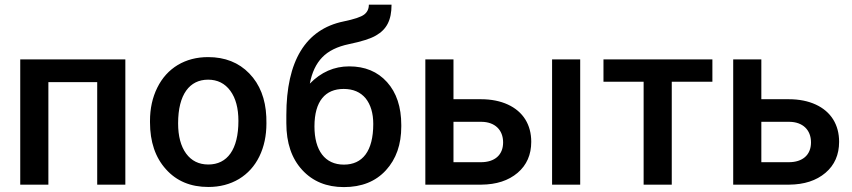

<svg xmlns="http://www.w3.org/2000/svg" viewBox="-20 -779 3594 810"><path d="M508.8 -528.3H65.4V0H184.1V-432.6H390.1V0H508.8Z M612.8 -263.2C612.8 -180.7 635.3 -114.3 680.2 -64.9C724.6 -15.1 784.2 9.8 858.9 9.8C907.7 9.8 950.7 -1.5 988.3 -23.9C1025.4 -46.4 1054.2 -78.1 1074.2 -119.1C1094.2 -160.2 1104 -206.5 1104 -258.8L1103.5 -286.6C1100.1 -362.3 1076.2 -423.3 1031.7 -469.2C987.3 -515.1 929.2 -538.1 857.9 -538.1C809.6 -538.1 767.1 -526.9 730 -504.9C692.9 -482.4 664.1 -450.7 643.6 -409.2C623 -367.7 612.8 -320.8 612.8 -269ZM731.4 -258.8C731.4 -381.3 780.3 -442.9 857.9 -442.9C897.5 -442.9 928.7 -427.2 951.7 -396C974.6 -364.7 985.8 -322.3 985.8 -269C985.8 -148.4 939 -85 858.9 -85C818.8 -85 787.6 -100.6 765.1 -131.3C742.7 -162.1 731.4 -204.6 731.4 -258.8Z M1453.1 -499C1389.6 -499 1334.5 -474.6 1287.1 -426.3C1295.9 -473.6 1313.5 -510.3 1339.4 -537.1C1365.2 -564 1402.8 -582.5 1452.1 -592.8C1506.3 -604 1544.4 -616.2 1566.4 -629.4C1610.8 -654.8 1631.8 -693.4 1631.8 -759.3H1536.1C1536.1 -741.7 1529.8 -728 1516.6 -717.8C1503.4 -707.5 1474.1 -697.8 1429.2 -688.5C1269 -655.3 1188 -521.5 1188 -293.5V-259.3C1188 -175.8 1210.4 -110.4 1254.9 -62C1299.3 -13.7 1357.9 10.3 1430.7 10.3C1505.4 10.3 1564.5 -13.2 1607.9 -60.5C1651.4 -107.9 1672.9 -169.4 1672.9 -245.6V-251.5C1672.9 -327.6 1652.8 -388.2 1612.8 -432.6C1572.8 -477.1 1519.5 -499 1453.1 -499ZM1429.7 -403.8C1469.7 -403.8 1500.5 -390.6 1522.5 -364.3C1543.9 -337.4 1554.7 -301.3 1554.7 -255.9C1554.7 -141.1 1509.3 -84.5 1430.7 -84.5C1351.1 -84.5 1306.6 -144 1306.6 -245.6C1306.6 -353 1353 -403.8 1429.7 -403.8Z M1893.1 -528.3H1774.4V0H2010.3C2074.2 -0.5 2125 -17.1 2163.6 -49.8C2202.1 -82.5 2221.2 -126.5 2221.2 -180.7C2221.2 -216.3 2212.9 -248 2196.3 -274.9C2162.6 -329.1 2095.7 -360.4 2009.3 -360.4H1893.1ZM2427.7 -528.3H2309.1V0H2427.7ZM2011.2 -265.1C2067.4 -264.6 2102.5 -231.4 2102.5 -178.2C2102.5 -125 2066.9 -94.7 2008.8 -94.7H1893.1V-265.1Z M2985.4 -528.3H2525.9V-434.1H2695.3V0H2814V-434.1H2985.4Z M3191.9 -528.3H3073.2V0H3309.1C3373 -0.5 3423.8 -17.1 3462.4 -49.8C3501 -82.5 3520 -126.5 3520 -180.7C3520 -216.3 3511.7 -248 3495.1 -274.9C3461.4 -329.1 3394.5 -360.4 3308.1 -360.4H3191.9ZM3310.1 -265.1C3366.2 -264.6 3401.4 -231.4 3401.4 -178.2C3401.4 -125 3365.7 -94.7 3307.6 -94.7H3191.9V-265.1Z"/></svg>

Font: Roboto Medium
Style: Regular
Weight: 500
Designer: Google
Version: Version 2.137; 2017